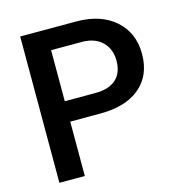

<svg xmlns="http://www.w3.org/2000/svg" viewBox="-106 -806 850 901"><g transform="rotate(-15 319.5 -355.5)"><path d="M72.3 0ZM195.8 -264.2V0H72.3V-710.9H344.2Q463.4 -710.9 533.4 -648.9Q603.5 -586.9 603.5 -484.9Q603.5 -380.4 534.9 -322.3Q466.3 -264.2 342.8 -264.2ZM195.8 -363.3H344.2Q410.2 -363.3 444.8 -394.3Q479.5 -425.3 479.5 -483.9Q479.5 -541.5 444.3 -575.9Q409.2 -610.4 347.7 -611.3H195.8Z"/></g></svg>

Font: Roboto Medium
Style: Regular
Weight: 500
Designer: Google
Version: Version 2.134; 2016; ttfautohint (v1.6)